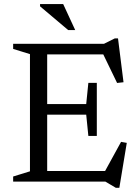

<svg xmlns="http://www.w3.org/2000/svg" viewBox="-20 -891 680 942"><path d="M455 -484.5V-354V-224H413.5L403 -328.5H159.5V-380.5H403L413.5 -484.5ZM586 -487.5 554.5 -484 479 -640 508.5 -624H159.5V-676H490L543 -702.5H559ZM486 -34.5 574 -195 602 -190 565.5 30.5H548.5L497 0H159.5V-52H510ZM44.5 0V-25L127 -50.5V-625.5L44.5 -651V-676H211.5V0ZM349 -743.5H314.5L176.5 -860V-871H290Z"/></svg>

Font: Newsreader 16pt 16pt
Style: Regular
Weight: 400
Version: Version 1.003